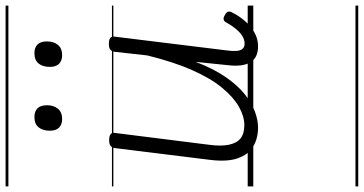

<svg xmlns="http://www.w3.org/2000/svg" viewBox="-327 -598 1300 686"><g transform="rotate(-90 323.0 -255.0)"><path d="M210 17Q172 17 143 0Q114 -17 100.5 -55.5Q87 -94 95 -156L137 -495Q139 -506 145.5 -510.5Q152 -515 165 -515Q180 -515 186.5 -510Q193 -505 191 -494L149 -160Q143 -118 148.5 -89Q154 -60 171 -46Q188 -32 219 -32Q250 -32 284 -51Q318 -70 352 -111Q386 -152 415.5 -218.5Q445 -285 468 -379L481 -496Q483 -507 489.5 -511.5Q496 -516 509 -516Q524 -516 530.5 -511Q537 -506 535 -495L486 -96Q483 -75 484 -60.5Q485 -46 491.5 -38.5Q498 -31 510 -31Q524 -31 537 -39Q550 -47 562.5 -62Q575 -77 586 -97Q590 -105 597 -106Q604 -107 613 -101Q622 -97 624 -90.5Q626 -84 622 -77Q610 -52 591.5 -30.5Q573 -9 550 4Q527 17 501 17Q480 17 465.5 10Q451 3 443 -11Q435 -25 432.5 -44.5Q430 -64 433 -90L445 -206Q421 -143 391.5 -100Q362 -57 330.5 -31.5Q299 -6 268 5.5Q237 17 210 17ZM241 -683Q221 -683 210 -694Q199 -705 199 -727Q199 -752 211 -767Q223 -782 248 -782Q268 -782 279 -771Q290 -760 290 -737Q290 -713 277.5 -698Q265 -683 241 -683ZM469 -683Q449 -683 438 -694Q427 -705 427 -727Q427 -752 439 -767Q451 -782 476 -782Q496 -782 507 -771Q518 -760 518 -737Q518 -713 505.5 -698Q493 -683 469 -683ZM0 365H646V375H0ZM0 -20H646V0H0ZM0 -505H646V-500H0ZM0 -885H646V-875H0Z"/></g></svg>

Font: Playwrite GB S Guides
Style: Italic
Weight: 400
Italic angle: -7.01216°
Designer: Veronika Burian, José Scaglione
Foundry: TypeTogether
Version: Version 1.002